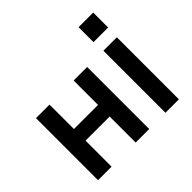

<svg xmlns="http://www.w3.org/2000/svg" viewBox="-176 -1008 1233 1233"><g transform="rotate(-45 440.5 -391.5)"><path d="M67.4 0V-563.5H190.4V-341.8H409.2V-563.5H532.2V0H409.2V-236.3H190.4V0Z M673.8 -647.5V-783.2H806.6V-647.5ZM679.7 0V-563.5H801.8V0Z"/></g></svg>

Font: Gothic A1
Style: Bold
Weight: 700
Version: Version 2.50